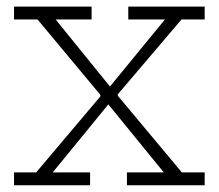

<svg xmlns="http://www.w3.org/2000/svg" viewBox="-20 -548 647 568"><path d="M517 -490.5 314.5 -252.5 328.5 -288V-245L314.5 -281.5L518 -38H585.5V0H355.5V-38H464.5L288 -254.5L320.5 -239H280L313 -254.5L136 -38H246.5V0H21.5V-38H87L291 -279.5L277 -243V-286L291 -250.5L91 -490.5H21.5V-528.5H251V-490.5H144.5L317.5 -277L285 -292H326.5L293 -277L468 -490.5H359.5V-528.5H585.5V-490.5Z"/></svg>

Font: Hepta Slab ExtraLight Light
Style: Regular
Weight: 300
Version: Version 1.100